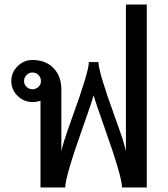

<svg xmlns="http://www.w3.org/2000/svg" viewBox="-20 -825 738 845"><path d="M626 0H517.1Q517.1 -46.9 439.9 -263.7Q400.4 -375 392.1 -405.8Q383.8 -375 344.2 -263.7Q267.1 -46.9 267.1 0H158.2V-381.8Q143.1 -376 123 -376Q85 -376 57.4 -403.1Q29.8 -430.2 29.8 -467.8Q29.8 -506.3 57.4 -533.7Q85 -561 123 -561Q180.7 -561 215.3 -525.6Q250 -490.2 250 -430.2V-155.8Q250 -175.8 298.8 -311Q371.1 -509.8 371.1 -551.8H413.1Q413.1 -510.3 483.4 -316.4Q534.2 -177.2 534.2 -155.8V-805.2H626ZM123 -432.1Q138.2 -432.1 149.2 -442.6Q160.2 -453.1 160.2 -467.8Q160.2 -484.4 149.2 -495.1Q138.2 -505.9 123 -505.9Q107.9 -505.9 96.9 -494.9Q85.9 -483.9 85.9 -467.8Q85.9 -453.1 96.9 -442.6Q107.9 -432.1 123 -432.1Z"/></svg>

Font: IranNastaliq
Style: Regular
Weight: 400
Designer: Hossein Zahedi
Version: Version 1.5